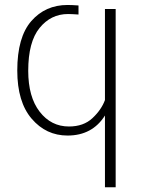

<svg xmlns="http://www.w3.org/2000/svg" viewBox="-20 -538 587 787"><path d="M50.8 -249Q50.8 -385.7 108.4 -451.7Q166 -517.6 256.8 -517.6Q274.4 -517.6 301.8 -515.6V-478.5Q272.5 -480.5 258.8 -480.5Q188.5 -480.5 142.1 -423.3Q95.7 -366.2 95.7 -248Q95.7 -140.6 142.6 -80.1Q189.5 -19.5 262.7 -19.5Q322.3 -19.5 358.9 -53.7Q395.5 -87.9 410.2 -127.9V-501H454.1V229.5H410.2V-64.5Q358.4 17.6 256.8 17.6Q168.9 17.6 109.9 -51.3Q50.8 -120.1 50.8 -249Z"/></svg>

Font: Gothic A1 ExtraLight
Style: Regular
Weight: 275
Designer: HanYang I&C Co.,Ltd.
Foundry: HanYang I&C Co.,Ltd.
Version: Version 2.50